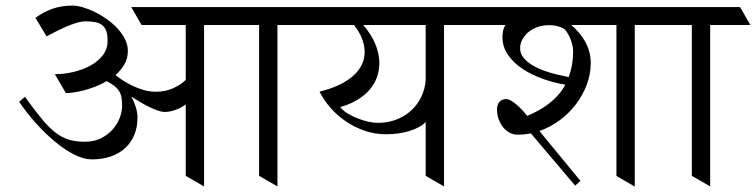

<svg xmlns="http://www.w3.org/2000/svg" viewBox="-20 -670 2717 690"><path d="M647.5 -294.9Q630.9 -282.2 610.1 -274.9Q589.4 -267.6 571.8 -267.6Q562 -267.6 548.3 -272.2Q534.7 -276.9 518.8 -284.4Q502.9 -292 485.8 -302Q468.8 -312 452.1 -323.2Q461.9 -304.7 468 -285.2Q474.1 -265.6 474.1 -247.6Q474.1 -213.4 462.9 -185.8Q451.7 -158.2 430.4 -138.4Q409.2 -118.7 378.7 -107.9Q348.1 -97.2 309.6 -97.2Q280.8 -97.2 246.3 -114.7Q211.9 -132.3 177 -161.4Q142.1 -190.4 108.9 -227.5Q75.7 -264.6 48.8 -304.2L69.3 -322.3Q102.5 -276.9 127.7 -245.8Q152.8 -214.8 176.5 -195.8Q200.2 -176.8 225.6 -168.7Q251 -160.6 285.2 -160.6Q319.3 -160.6 344.5 -173.8Q369.6 -187 386.2 -206.3Q402.8 -225.6 410.9 -248Q418.9 -270.5 418.9 -289.1Q418.9 -306.2 416.7 -319.1Q414.6 -332 408.2 -342.3Q401.9 -352.5 391.1 -361.1Q380.4 -369.6 363.3 -378.4Q344.2 -367.2 323.7 -359.1Q303.2 -351.1 283.7 -345.9Q264.2 -340.8 246.8 -338.1Q229.5 -335.4 216.8 -335.4L177.2 -403.3Q208.5 -403.3 241.9 -410.9Q275.4 -418.5 303.2 -433.3Q331.1 -448.2 348.9 -470.7Q366.7 -493.2 366.7 -523.4Q366.7 -543.9 362.3 -557.4Q357.9 -570.8 348.4 -578.9Q338.9 -586.9 323.7 -590.1Q308.6 -593.3 287.1 -593.3Q272.5 -593.3 253.4 -587.4Q234.4 -581.5 215.1 -573Q195.8 -564.5 177.7 -555.2Q159.7 -545.9 147.5 -539.1L107.4 -606Q138.2 -627.9 169.9 -638.9Q201.7 -649.9 240.7 -649.9Q256.8 -649.9 277.8 -643.8Q298.8 -637.7 320.8 -627Q342.8 -616.2 364 -601.1Q385.3 -585.9 402.1 -567.9Q418.9 -549.8 429.2 -529.3Q439.5 -508.8 439.5 -487.3Q439.5 -460.4 427.2 -439Q415 -417.5 395 -400.4Q406.2 -391.1 422.4 -380.6Q438.5 -370.1 457.5 -361.1Q476.6 -352.1 497.6 -346.2Q518.6 -340.3 540 -340.3Q573.7 -340.3 601.3 -352.5Q628.9 -364.7 647.5 -382.8V-580.1H488.8L451.7 -644.5H1084.5L1121.6 -580.1H977.1V0L911.1 -38.1V-580.1H713.4V0L647.5 -38.1Z M1509.8 -231.4Q1500 -221.2 1485.1 -213.1Q1470.2 -205.1 1451.4 -199.2Q1432.6 -193.4 1411.1 -190.4Q1389.6 -187.5 1367.2 -187.5Q1326.7 -187.5 1289.6 -200.4Q1252.4 -213.4 1221.4 -234.9Q1190.4 -256.3 1166.5 -283.9Q1142.6 -311.5 1128.4 -340.8Q1205.6 -359.4 1248 -396.5Q1290.5 -433.6 1290.5 -483.4Q1290.5 -505.4 1281.5 -529.8Q1272.5 -554.2 1252.4 -580.1H1074.7L1037.6 -644.5H1683.1L1720.2 -580.1H1575.7V0L1509.8 -38.1ZM1337.4 -228.5Q1374.5 -228.5 1405 -240.5Q1435.5 -252.4 1458 -273.2Q1480.5 -293.9 1493.9 -321.8Q1507.3 -349.6 1509.8 -381.8V-580.1H1285.2Q1313.5 -547.9 1328.4 -512.7Q1343.3 -477.5 1343.3 -442.9Q1343.3 -417.5 1335 -393.6Q1326.7 -369.6 1309.3 -348.9Q1292 -328.1 1265.4 -311.8Q1238.8 -295.4 1202.6 -285.2Q1211.9 -272.9 1228.5 -262.7Q1245.1 -252.4 1264.2 -244.9Q1283.2 -237.3 1302.5 -232.9Q1321.8 -228.5 1337.4 -228.5Z M2195.3 -580.1H2033.2Q2047.9 -567.4 2060.5 -552.7Q2073.2 -538.1 2082.8 -520.8Q2092.3 -503.4 2097.7 -484.1Q2103 -464.8 2103 -443.8Q2103 -404.3 2088.9 -366.2Q2074.7 -328.1 2049.8 -295.4Q2024.9 -262.7 1991.2 -237.8Q1957.5 -212.9 1918.5 -199.2L2065.9 -20L2046.9 -2.9L1887.7 -190.9Q1865.2 -186 1839.4 -186Q1824.7 -186 1811.5 -193.1Q1798.3 -200.2 1788.3 -212.4Q1778.3 -224.6 1772.2 -241.5Q1766.1 -258.3 1766.1 -277.3Q1766.1 -293.9 1774.9 -304Q1783.7 -314 1800.3 -314Q1806.2 -314 1814.7 -309.3Q1823.2 -304.7 1833.3 -296.6Q1843.3 -288.6 1853.8 -277.6Q1864.3 -266.6 1874.5 -253.4Q1894 -261.7 1913.6 -272.2Q1933.1 -282.7 1951.2 -296.4Q1969.2 -310.1 1984.6 -327.1Q2000 -344.2 2011.7 -365.7Q1969.7 -372.6 1929.2 -387.2Q1888.7 -401.9 1856.7 -423.3Q1824.7 -444.8 1805.2 -473.4Q1785.6 -502 1785.6 -537.1Q1785.6 -561.5 1795.9 -580.1H1673.3L1636.2 -644.5H2368.7L2405.8 -580.1H2261.2V0.5L2195.3 -37.6ZM1849.1 -497.1Q1849.1 -477.5 1862.3 -461.4Q1875.5 -445.3 1898.9 -432.4Q1922.4 -419.4 1954.3 -409.7Q1986.3 -399.9 2023.9 -393.1Q2031.2 -413.1 2035.4 -436.3Q2039.6 -459.5 2039.6 -487.3Q2039.6 -496.6 2036.6 -509Q2033.7 -521.5 2028.6 -533.4Q2023.4 -545.4 2017.1 -554.9Q2010.7 -564.5 2003.9 -568.4Q1994.6 -573.2 1982.2 -576.4Q1969.7 -579.6 1954.1 -579.6Q1929.7 -579.6 1910.2 -572.3Q1890.6 -564.9 1877.2 -553Q1863.8 -541 1856.4 -526.4Q1849.1 -511.7 1849.1 -497.1Z M2466.3 -580.1H2358.9L2321.8 -644.5H2639.6L2676.8 -580.1H2532.2V0L2466.3 -38.1Z"/></svg>

Font: Kurinto Seri
Style: Regular
Weight: 400
Designer: Kurinto was developed by Clint Goss from a range of fonts that are compatible with the SIL Open Font License Version 1.1
Foundry: Clinton F. Goss
Version: Version 2.196; July 25, 2020